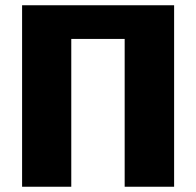

<svg xmlns="http://www.w3.org/2000/svg" viewBox="-20 -710 745 730"><path d="M642 -690H64V0H251V-562H454V0H642Z"/></svg>

Font: Exo 2 Extra Bold
Style: Regular
Weight: 800
Designer: Natanael Gama
Version: Version 1.001;PS 001.001;hotconv 1.0.88;makeotf.lib2.5.64775